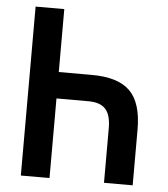

<svg xmlns="http://www.w3.org/2000/svg" viewBox="-51 -739 688 785"><g transform="rotate(5 293.0 -346.5)"><path d="M404.8 0V-224.6Q404.8 -278.3 382.8 -302.5Q360.8 -326.7 312.5 -326.7H181.2V0H63.5V-693.4H181.2V-435.1H317.4Q425.3 -435.1 473.9 -386.5Q522.5 -337.9 522.5 -229.5V0Z"/></g></svg>

Font: Cascadia Code SemiBold
Style: Regular
Weight: 600
Monospace: yes
Designer: Aaron Bell
Foundry: Saja Typeworks
Version: Version 2404.023; ttfautohint (v1.8.4)